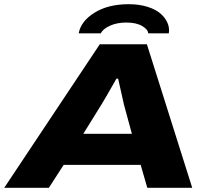

<svg xmlns="http://www.w3.org/2000/svg" viewBox="-50 -900 1002 920"><path d="M327.1 -740.2Q337.4 -798.3 402.8 -839.1Q468.3 -879.9 566.9 -879.9Q617.2 -879.9 657.2 -867.2Q697.3 -854.5 720 -834.2Q742.7 -814 752.9 -789.6Q763.2 -765.1 758.8 -740.2H660.2Q659.2 -758.8 631.1 -775.4Q603 -792 555.2 -792Q510.7 -792 477.1 -776.9Q443.4 -761.7 433.1 -740.2ZM-29.8 0 428.2 -688H653.8L871.1 0H655.8L624 -109.9H254.9L184.1 0ZM349.1 -258.8H582L543.9 -398.9Q542.5 -404.3 516.1 -522.9H507.8Q456.5 -432.1 436 -398.9Z"/></svg>

Font: Archivo Expanded ExtraBold
Style: Italic
Weight: 800
Width: 7
Italic angle: -10°
Designer: Hector Gatti
Foundry: Omnibus-Type
Version: Version 2.001